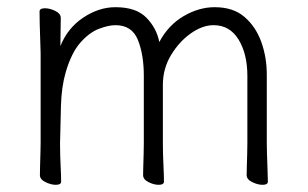

<svg xmlns="http://www.w3.org/2000/svg" viewBox="-20 -504 856 534"><path d="M668 -293V-105Q668 -94 667.5 -76Q667 -58 666.5 -41.5Q666 -25 666 -17Q666 -5 681.5 2.5Q697 10 710 10Q725 10 725 1Q725 -11 724 -34Q723 -57 722.5 -78Q722 -99 722 -105V-297Q722 -344 707 -386.5Q692 -429 660.5 -456.5Q629 -484 577 -484Q533 -484 490.5 -459Q448 -434 423 -387Q416 -425 387.5 -454.5Q359 -484 301 -484Q255 -484 211.5 -455Q168 -426 148 -376Q148 -399 148.5 -420.5Q149 -442 149 -454Q149 -466 134 -473.5Q119 -481 105 -481Q90 -481 90 -472Q90 -461 90.5 -436.5Q91 -412 92 -389Q93 -366 93 -356V-105Q93 -98 92.5 -80Q92 -62 91.5 -43.5Q91 -25 91 -17Q91 -5 106.5 2.5Q122 10 135 10Q150 10 150 1Q150 -16 148.5 -45Q147 -74 147 -105Q148 -156 149.5 -209.5Q151 -263 163 -304Q179 -358 204 -386Q229 -414 255.5 -424Q282 -434 301 -434Q347 -434 363.5 -393Q380 -352 380 -293V-105Q380 -94 379.5 -76Q379 -58 378.5 -41.5Q378 -25 378 -17Q378 -5 393 2.5Q408 10 421 10Q436 10 436 1Q436 -16 434.5 -46.5Q433 -77 433 -105V-268Q433 -313 455.5 -350.5Q478 -388 510.5 -411Q543 -434 574 -434Q619 -434 643.5 -394Q668 -354 668 -293Z"/></svg>

Font: Klee One
Style: Regular
Weight: 400
Designer: Fontworks Inc.
Foundry: Fontworks Inc.
Version: Version 1.100